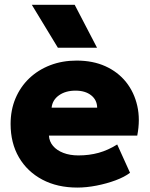

<svg xmlns="http://www.w3.org/2000/svg" viewBox="-20 -790 642 824"><path d="M312 15Q226 15 161.5 -19.2Q97 -53.5 61.2 -114.8Q25.5 -176 25.5 -258Q25.5 -318 46.5 -367.8Q67.5 -417.5 105.5 -453.8Q143.5 -490 195.2 -510Q247 -530 309 -530Q378.5 -530 432.2 -505.8Q486 -481.5 521 -437.8Q556 -394 569.2 -335.5Q582.5 -277 569 -208H190Q191.5 -182.5 207.8 -163.5Q224 -144.5 252 -133.8Q280 -123 316.5 -123Q363 -123 403.5 -134.2Q444 -145.5 483 -170L538 -48.5Q514.5 -30.5 476.2 -16.2Q438 -2 394.5 6.5Q351 15 312 15ZM201.5 -328H397Q396.5 -361 371.2 -381Q346 -401 304 -401Q261.5 -401 233.2 -381Q205 -361 201.5 -328ZM228.5 -585 116.5 -769.5H300.5L396.5 -585Z"/></svg>

Font: Geologica Roman ExtraBold
Style: Regular
Weight: 800
Designer: Sindre Bremnes, Frode Helland
Foundry: Monokrom Skriftforlag AS
Version: Version 1.010;gftools[0.9.28]